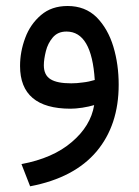

<svg xmlns="http://www.w3.org/2000/svg" viewBox="-20 -368 470 650"><path d="M298.8 -12.2C291 35.2 265.6 76.7 223.1 112.8C180.7 149.4 123.5 174.3 52.7 187.5L82 262.7C182.1 243.7 256.8 204.1 307.1 144.5C356.9 85 381.8 9.8 381.8 -81.1C381.8 -126.5 376 -169.4 363.8 -210C351.6 -250.5 332.5 -283.7 307.1 -309.6C281.2 -335 248.5 -347.7 209 -347.7C172.4 -347.7 142.6 -337.4 118.7 -316.9C94.7 -296.4 76.7 -270.5 65.4 -239.7C53.7 -208.5 47.9 -176.8 47.9 -144.5C47.9 -48.3 105 0 218.8 0C229.5 0 242.7 -1 258.8 -3.4C274.4 -5.9 287.6 -8.8 298.8 -12.2ZM300.8 -97.2C287.6 -93.3 274.4 -90.3 260.7 -88.9C247.1 -86.9 233.9 -85.9 221.2 -85.9C189.5 -85.9 166.5 -90.3 151.4 -99.6C136.2 -108.9 128.4 -124.5 128.4 -147C128.4 -161.1 130.9 -176.8 135.3 -194.8C139.6 -212.4 147.5 -228 158.7 -241.2C169.9 -254.4 185.1 -261.2 205.1 -261.2C262.2 -261.2 293.9 -206.5 300.8 -97.2Z"/></svg>

Font: Vazir
Style: Regular
Weight: 400
Designer: Saber Rastikerdar
Foundry: Saber Rastikerdar
Version: Version 27.002;January 24, 2021;FontCreator 13.0.0.2683 64-b